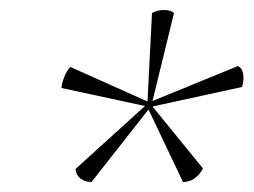

<svg xmlns="http://www.w3.org/2000/svg" viewBox="-20 -754 507 384"><path d="M163 -390Q150 -390 141 -397Q132 -404 131 -416L270 -542L103 -578Q103 -586 108.5 -600Q114 -614 121 -620L275 -551L284 -728Q295 -734 307 -734Q322 -734 328 -728L285 -552L456 -622Q463 -618 465 -611.5Q467 -605 467 -599Q467 -595 466 -588.5Q465 -582 464 -580L285 -541L386 -417Q371 -390 346 -390L277 -535Z"/></svg>

Font: Petrona Thin
Style: Italic
Weight: 100
Italic angle: -9°
Designer: Ringo R. Seeber
Foundry: Ringo R. Seeber
Version: Version 2.001; ttfautohint (v1.8.3)